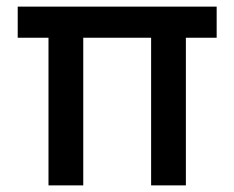

<svg xmlns="http://www.w3.org/2000/svg" viewBox="-20 -560 708 580"><path d="M231.5 0V-446H436.5V0H541.5V-446H634.5V-540H33.5V-446H126.5V0Z"/></svg>

Font: Manrope SemiBold
Style: Regular
Weight: 600
Designer: Mikhail Sharanda
Foundry: Mikhail Sharanda
Version: Version 4.505